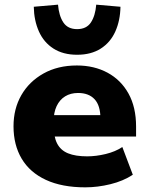

<svg xmlns="http://www.w3.org/2000/svg" viewBox="-20 -793 638 824"><path d="M346 11Q246 11 177 -21Q108 -53 73 -112Q38 -171 38 -251Q38 -326 71.5 -384.5Q105 -443 166.5 -477.5Q228 -512 310 -512Q384 -512 441.5 -481Q499 -450 531.5 -391.5Q564 -333 564 -250V-207H189V-299H423L411 -285Q411 -340 386 -367Q361 -394 315 -394Q283 -394 259.5 -379.5Q236 -365 223 -337.5Q210 -310 210 -270V-255Q210 -207 225 -177.5Q240 -148 272 -135Q304 -122 354 -122Q392 -122 433.5 -132Q475 -142 505 -162L550 -43Q509 -16 454 -2.5Q399 11 346 11ZM311 -558Q251 -558 209.5 -584.5Q168 -611 147 -658Q126 -705 125 -764L229 -773Q233 -725 252 -696.5Q271 -668 311 -668Q351 -668 370 -696.5Q389 -725 393 -773L497 -764Q496 -705 475 -658Q454 -611 412.5 -584.5Q371 -558 311 -558Z"/></svg>

Font: Nunito Sans 9pt Black
Style: Regular
Weight: 900
Version: Version 3.101;gftools[0.9.27]